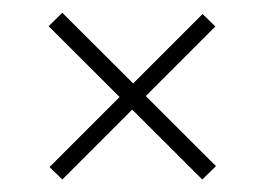

<svg xmlns="http://www.w3.org/2000/svg" viewBox="-20 -436 414 308"><path d="M304.5 -148 58 -394 80 -415.5 326.5 -169.5ZM80 -148 59.5 -168 305 -413.5 325.5 -393.5Z"/></svg>

Font: Imbue 24pt Light
Style: Regular
Weight: 300
Designer: Tyler Finck
Foundry: Etcetera Type Company
Version: Version 1.102